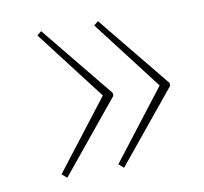

<svg xmlns="http://www.w3.org/2000/svg" viewBox="-55 -513 559 526"><g transform="rotate(-10 224.5 -250.0)"><path d="M227 -251 79 -444 91 -454 255 -253V-245L92 -46L78 -58ZM385 -251 237 -444 249 -454 413 -253V-245L250 -46L236 -58Z"/></g></svg>

Font: Taylor Sans Thin
Style: Regular
Weight: 100
Italic angle: -8°
Designer: Natanael Gama
Version: Version 1.001 September 8, 2015